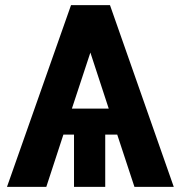

<svg xmlns="http://www.w3.org/2000/svg" viewBox="-20 -731 701 751"><path d="M438.5 -204.6H391.6V0H269.5V-204.6H228L161.1 0H7.3L257.8 -710.9H410.2L659.7 0H505.9ZM261.2 -306.2H405.3L333.5 -525.4Z"/></svg>

Font: SteelSelectRoboto
Style: Roboto-Bold
Weight: 700
Designer: Google
Version: Version 2.137; 2017